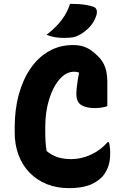

<svg xmlns="http://www.w3.org/2000/svg" viewBox="-20 -953 640 993"><path d="M336 20Q273 20 221.5 -1Q170 -22 133 -60Q96 -98 76 -151Q56 -204 56 -268V-294Q56 -387 77.5 -465Q99 -543 138.5 -600Q178 -657 233.5 -688.5Q289 -720 357 -720Q386 -720 408 -713.5Q430 -707 448.5 -694.5Q467 -682 484 -665Q504 -646 515 -625Q526 -604 530.5 -581Q535 -558 535 -531Q535 -498 535 -465.5Q535 -433 535 -404Q524 -400 507.5 -397Q491 -394 471 -394Q425 -394 400 -410Q375 -426 375 -466Q375 -482 377 -501.5Q379 -521 383.5 -547.5Q388 -574 395 -609L404 -569Q392 -577 383 -579.5Q374 -582 363 -582Q322 -582 288 -543Q254 -504 234 -439Q214 -374 214 -295V-277Q214 -246 215.5 -221Q217 -196 221 -172Q247 -150 278 -140Q309 -130 349 -130Q399 -130 449 -152.5Q499 -175 537 -218H543Q545 -211 546.5 -204Q548 -197 548.5 -189.5Q549 -182 549.5 -175Q550 -168 550 -162Q550 -114 536.5 -83.5Q523 -53 506 -36Q489 -19 465 -6Q441 7 409 13.5Q377 20 336 20ZM342 -933Q369 -933 390.5 -931.5Q412 -930 430 -926.5Q448 -923 463 -918Q477 -913 480 -900.5Q483 -888 478 -872Q472 -854 463.5 -840Q455 -826 444.5 -814.5Q434 -803 421 -792.5Q408 -782 392 -773Q374 -763 356.5 -760Q339 -757 311 -757Q295 -757 280 -758.5Q265 -760 251 -763.5Q237 -767 221 -773Q252 -797 275 -821.5Q298 -846 315 -873.5Q332 -901 342 -933Z"/></svg>

Font: Recursive Monospace Casual ExtraBold
Style: Regular
Weight: 800
Version: Version 1.047